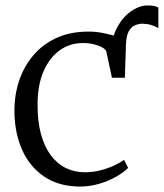

<svg xmlns="http://www.w3.org/2000/svg" viewBox="-20 -674 602 705"><path d="M438.5 -388.5 399 -407 389.5 -467.5Q386 -524 406.5 -566Q427 -608 459 -631Q491 -654 522 -654Q550 -654 561.5 -646V-570.5Q549.5 -578 535.2 -582.2Q521 -586.5 503.5 -587Q489 -587 475.2 -581Q461.5 -575 452.5 -558.5Q443.5 -542 442.5 -510ZM274.5 11Q196.5 11 142.8 -25.2Q89 -61.5 61.2 -124Q33.5 -186.5 33 -265Q32.5 -324 50 -376.8Q67.5 -429.5 101.8 -470.2Q136 -511 187 -534.5Q238 -558 305 -558Q333.5 -558 360.2 -552.5Q387 -547 408.5 -540Q430 -533 442 -528L438 -388.5H391L370.5 -484.5Q369 -491.5 357.2 -498.8Q345.5 -506 326.5 -511Q307.5 -516 284.5 -516Q236.5 -516 199 -489Q161.5 -462 139.8 -411.8Q118 -361.5 118 -291.5Q117.5 -229.5 130.2 -182.5Q143 -135.5 166.2 -104.2Q189.5 -73 221.5 -57.2Q253.5 -41.5 291 -41.5Q321 -41.5 348.5 -48.5Q376 -55.5 398.5 -66Q421 -76.5 435.5 -87L450.5 -57.5Q432.5 -39.5 404 -23.8Q375.5 -8 341.8 1.5Q308 11 274.5 11Z"/></svg>

Font: Merriweather 48pt Light
Style: Regular
Weight: 300
Version: Version 2.100